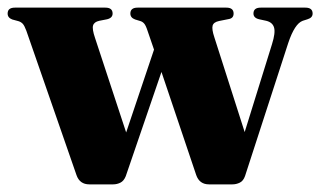

<svg xmlns="http://www.w3.org/2000/svg" viewBox="-21 -482 839 503"><path d="M275.5 1H213Q188 1 179.5 -23L48 -401.5Q43 -415 38.5 -419.8Q34 -424.5 27.5 -426.5L11 -431Q-1 -435.5 -1 -446.5Q-1 -462 18 -462H255Q274 -462 274 -446.5Q274 -435 259.5 -431.5L239 -427.5Q225.5 -424.5 222.8 -415.2Q220 -406 228 -382.5L309.5 -135L382.5 -352L365.5 -401.5Q361 -415.5 356.5 -420.5Q352 -425.5 346 -427L333 -431Q320.5 -435.5 320.5 -446.5Q320.5 -462 339.5 -462H572Q591 -462 591 -446.5Q591 -434 578 -432L553 -427Q538.5 -424 536 -414.8Q533.5 -405.5 540.5 -384.5L620 -136L691.5 -366Q701 -396 697 -409.8Q693 -423.5 676.5 -427.5L658 -431.5Q643 -435 643 -446.5Q643 -462 662 -462H779Q798 -462 798 -446.5Q798 -435.5 784.5 -431.5L772 -427.5Q751 -420 734 -369L621 -21Q616.5 -8 607.2 -3.5Q598 1 588 1H526.5Q501.5 1 493 -23.5L402 -293.5L308.5 -20.5Q303.5 -8 294.5 -3.5Q285.5 1 275.5 1Z"/></svg>

Font: Fraunces 72pt S000
Style: Bold
Weight: 700
Version: Version 1.000; ttfautohint (v1.8.3)